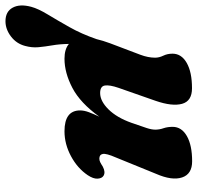

<svg xmlns="http://www.w3.org/2000/svg" viewBox="-115 -476 739 719"><g transform="rotate(90 254.5 -116.5)"><path d="M100 -272.5Q111 -301.5 111 -328Q111 -343 103.5 -358.5Q96 -374 96 -393Q96 -426.5 130.5 -446.2Q165 -466 225.5 -466Q273.5 -466 283.8 -428.8Q294 -391.5 272.5 -329.5L224 -191Q212.5 -157.5 215.2 -139.8Q218 -122 243.5 -122Q273.5 -122 304.5 -153.2Q335.5 -184.5 355 -239.5Q368.5 -278 374.5 -296.5Q380.5 -315 380.5 -328.5Q380.5 -344 375.2 -359.2Q370 -374.5 370 -393.5Q370 -427 404.5 -446.8Q439 -466.5 499 -466.5Q547 -466.5 559.5 -428.8Q572 -391 546 -331.5L484.5 -180.5Q469 -145 471.5 -132Q474 -119 489 -119Q495.5 -119 502.2 -122.2Q509 -125.5 519 -132Q540 -143 553.5 -134.5Q563 -128.5 564 -112.5Q565 -96.5 551 -75.5Q525 -37 479.8 -12.8Q434.5 11.5 386.5 11.5Q308.5 11.5 308.5 -47Q308.5 -62 315.2 -80Q322 -98 332 -119Q280.5 -47.5 224 -18Q167.5 11.5 115 11.5Q79 11.5 59.5 -5Q60 29.5 64.8 57Q69.5 84.5 71.8 109Q74 133.5 67 159Q58.5 191.5 31.5 212Q4.5 232.5 -25.5 232.5Q-61.5 232.5 -76.2 205.8Q-91 179 -79.5 136Q-72.5 110 -51 74.5Q-29.5 39 -3.8 -6.5Q22 -52 41.5 -108.5Q47 -132 57 -159Z"/></g></svg>

Font: Fraunces 72pt SuperSoft
Style: Bold Italic
Weight: 700
Italic angle: -16°
Version: Version 1.000;[0bf87f6ff]